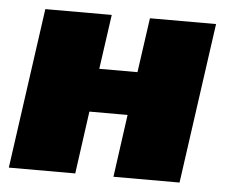

<svg xmlns="http://www.w3.org/2000/svg" viewBox="-42 -548 711 596"><g transform="rotate(5 313.0 -250.0)"><path d="M608 -500 538 0H332L359 -195H240L213 0H6L76 -500H283L259 -330H378L402 -500Z"/></g></svg>

Font: Exo 2.0 Black
Style: Italic
Weight: 900
Italic angle: -8°
Designer: Natanael Gama
Version: Version 1.001;PS 001.001;hotconv 1.0.70;makeotf.lib2.5.58329